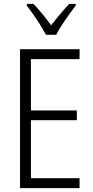

<svg xmlns="http://www.w3.org/2000/svg" viewBox="-20 -967 480 987"><path d="M389 0H83V-714H389V-663H139V-399H375V-349H139V-51H389ZM217 -788Q204 -811 187 -838.5Q170 -866 151.5 -892Q133 -918 118 -938V-947H152Q173 -925 197.5 -895.5Q222 -866 243 -837Q266 -867 287.5 -892.5Q309 -918 335 -947H369V-938Q345 -907 315.5 -864.5Q286 -822 269 -788Z"/></svg>

Font: Noto Sans Gurmukhi UI Condensed Light
Style: Regular
Weight: 300
Width: 3
Designer: Jelle Bosma - Monotype Design Team
Foundry: Monotype Imaging Inc.
Version: Version 2.004; ttfautohint (v1.8.4.7-5d5b)